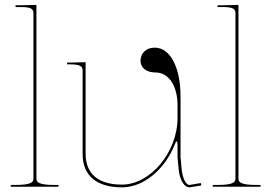

<svg xmlns="http://www.w3.org/2000/svg" viewBox="-20 -782 1136 804"><path d="M132.5 -35V-761.5L67.5 -760H45V-752.5H67.5C106 -752.5 120 -746 120 -727.5V-35C120 -20.5 113.5 -7.5 45 -7.5H25V0H225V-7.5H207.5C139 -7.5 132.5 -20.5 132.5 -35Z M261 -520V-512.5H273.5C312 -512.5 326 -506 326 -487.5V-137.5C326 -46.5 384 2.5 491 2.5C584.5 2.5 672.5 -76.5 712 -177.5C715.5 -186.5 718 -190 720 -190C722.5 -190 723.5 -183 723.5 -174.5V-124L728 -73.5C731.5 -36.5 747.5 2.5 773.5 2.5H774.5L823 -5.5L821 -15.5L773 -7.5C758 -8 744 -37.5 740.5 -74.5L736 -124.5V-378C736 -500.5 692.5 -582.5 628 -582.5C592 -582.5 568.5 -560 568.5 -527C568.5 -498 593.5 -478.5 631 -478.5C686.5 -478.5 723.5 -423 723.5 -340V-289C723.5 -144 609 -9 491 -9C390 -9 338.5 -54.5 338.5 -139V-521.5L273.5 -520Z M978.5 -35V-761.5L913.5 -760H891V-752.5H913.5C952 -752.5 966 -746 966 -727.5V-35C966 -20.5 959.5 -7.5 891 -7.5H871V0H1071V-7.5H1053.5C985 -7.5 978.5 -20.5 978.5 -35Z"/></svg>

Font: ZnikomitNo24
Style: Regular
Weight: 500
Designer: gluk
Foundry: gluk
Version: Version 0.55